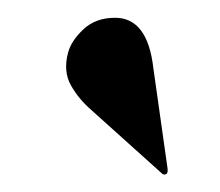

<svg xmlns="http://www.w3.org/2000/svg" viewBox="-20 -676 248 216"><path d="M152.5 -599.5 168.5 -486.5Q169 -482 167.5 -480.5Q164.5 -478.5 162 -481L83 -552Q68.5 -564.5 59.8 -580Q51 -595.5 56.5 -616.5Q60 -630 73.8 -643Q87.5 -656 109.5 -656Q146 -656 152.5 -599.5Z"/></svg>

Font: Fraunces 144pt S000 SemiBold
Style: Italic
Weight: 600
Italic angle: -16°
Version: Version 1.000; ttfautohint (v1.8.3)